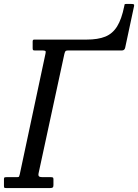

<svg xmlns="http://www.w3.org/2000/svg" viewBox="-55 -950 698 970"><path d="M160.5 -695H122Q115 -695 112.5 -696.8Q110 -698.5 110 -706V-740.5Q110 -750 117.5 -750H382.5Q440 -750 477 -765Q514 -780 536.8 -816.8Q559.5 -853.5 572.5 -918Q574 -925 574.5 -927.5Q575 -930 582.5 -930H608.5Q615.5 -930 619.8 -928.5Q624 -927 622.5 -920L577.5 -709.5Q574.5 -695 560.5 -695H287Q277.5 -695 274.8 -690Q272 -685 270 -676.5L140 -75Q137.5 -63.5 142 -59.2Q146.5 -55 159 -55H201Q208 -55 211.5 -53.5Q215 -52 215 -45V-15Q215 -5.5 211.2 -2.8Q207.5 0 198.5 0H-22.5Q-30 0 -32.5 -1.2Q-35 -2.5 -35 -10V-46Q-35 -52.5 -31.5 -53.8Q-28 -55 -21.5 -55H31.5Q40 -55 41.5 -58.5Q43 -62 45 -70L175 -680Q177.5 -690 174 -692.5Q170.5 -695 160.5 -695Z"/></svg>

Font: Besley* Narrow
Style: Italic
Weight: 400
Width: 4
Italic angle: -13°
Designer: Owen Earl
Foundry: indestructible type*
Version: Version 3.000; ttfautohint (v1.8.3)